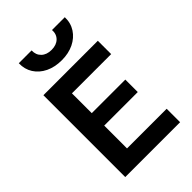

<svg xmlns="http://www.w3.org/2000/svg" viewBox="-271 -1052 1161 1161"><g transform="rotate(-45 310.0 -471.0)"><path d="M88.5 0V-700H554V-586H218.5V-416.5H505.5V-310H218.5V-115H557.5V0ZM317.5 -770.5Q258 -770.5 213 -792.2Q168 -814 143.2 -852.8Q118.5 -891.5 120 -942H229.5Q228 -904.5 252 -881.5Q276 -858.5 317.5 -858.5Q359 -858.5 382.8 -881.5Q406.5 -904.5 404 -942H513.5Q515 -891.5 489.8 -852.8Q464.5 -814 419.8 -792.2Q375 -770.5 317.5 -770.5Z"/></g></svg>

Font: Geologica Cursive Medium
Style: Regular
Weight: 500
Designer: Sindre Bremnes, Frode Helland
Foundry: Monokrom Skriftforlag AS
Version: Version 1.010;gftools[0.9.28]